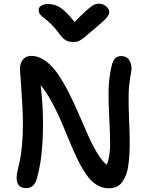

<svg xmlns="http://www.w3.org/2000/svg" viewBox="-20 -978 813 1048"><path d="M520 -958Q542 -958 559.1 -943.6Q576.2 -929.2 576.2 -912.1Q576.2 -897.9 561.5 -880.6Q546.9 -863.3 492.2 -817.9Q480 -808.1 461.9 -792.2Q443.8 -776.4 437.5 -771.5Q431.2 -766.6 420.2 -759.5Q409.2 -752.4 399.9 -750.7Q390.6 -749 377.9 -749Q353.5 -749 336.4 -760Q319.3 -771 299.8 -798.8Q279.8 -826.2 257.6 -847.7Q235.4 -869.1 221.9 -878.4Q208.5 -887.7 199.7 -898.7Q190.9 -909.7 190.9 -922.9Q190.9 -938 205.1 -947Q219.2 -956.1 243.2 -956.1Q278.3 -956.1 310.1 -935.8Q341.8 -915.5 387.2 -857.9Q431.6 -903.8 458 -926.3Q484.4 -948.7 495.4 -953.4Q506.3 -958 520 -958ZM123 48.8Q70.8 48.8 70.8 -6.8Q70.8 -23.4 76.2 -48.3Q81.5 -73.2 87.9 -99.4Q94.2 -125.5 99.6 -180.4Q105 -235.4 105 -305.2Q105 -373 96.9 -483.9Q88.9 -594.7 88.9 -601.1Q88.9 -632.3 105 -652.6Q121.1 -672.9 149.9 -672.9Q190.9 -672.9 229 -645Q267.1 -617.2 297.9 -571.3Q328.6 -525.4 357.2 -469Q385.7 -412.6 411.6 -352.1Q437.5 -291.5 461.2 -238.3Q484.9 -185.1 511.2 -141.4Q537.6 -97.7 562 -79.1Q581.1 -118.2 581.1 -195.8Q581.1 -244.6 576.2 -338.1Q571.3 -431.6 573.2 -495.4Q575.2 -559.1 588.9 -616.2Q595.2 -645.5 607.9 -658.7Q620.6 -671.9 641.1 -671.9Q674.8 -671.9 688.7 -644Q702.6 -616.2 695.8 -583Q684.1 -524.9 682.4 -469.2Q680.7 -413.6 684.3 -332Q688 -250.5 688 -205.1Q688 -165.5 686.3 -135Q684.6 -104.5 680.2 -74Q675.8 -43.5 667.5 -22.2Q659.2 -1 646.7 16.1Q634.3 33.2 615.7 41.5Q597.2 49.8 573.2 49.8Q536.6 49.8 505.1 29.1Q473.6 8.3 448.7 -28.6Q423.8 -65.4 401.6 -111.3Q379.4 -157.2 357.2 -211.9Q335 -266.6 313 -317.9Q291 -369.1 262 -422.4Q232.9 -475.6 202.1 -513.2Q214.8 -401.4 214.8 -305.2Q214.8 -111.8 179.2 2.9Q172.9 23.9 158.7 36.4Q144.5 48.8 123 48.8Z"/></svg>

Font: Shantell Sans Bouncy
Style: Regular
Weight: 500
Designer: Stephen Nixon, Anya Danilova, Shantell Martin
Foundry: Arrow Type
Version: Version 1.006;[9816181b4]